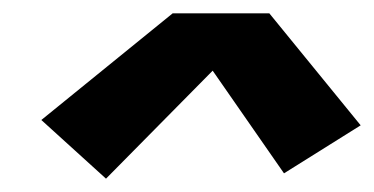

<svg xmlns="http://www.w3.org/2000/svg" viewBox="-20 -724 561 288"><path d="M139 -456 42 -544 239 -704H384L521 -536L406 -464L299 -618Z"/></svg>

Font: iosevka_custom_sans_ss08 Heavy
Style: Italic
Weight: 900
Italic angle: -10°
Designer: Belleve Invis
Foundry: Belleve Invis
Version: Version 10.3.0; ttfautohint (v1.8.3)